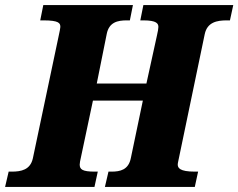

<svg xmlns="http://www.w3.org/2000/svg" viewBox="-44 -734 936 754"><path d="M-24 0H327L340 -60H328C279 -60 269 -69 269 -88C269 -94 271 -104 274 -117L321 -339H517L470 -114C461 -67 428 -60 394 -60H382L368 0H721L734 -60H721C661 -60 654 -75 654 -88C654 -94 657 -104 660 -120L760 -600C770 -647 808 -654 847 -654H859L872 -714H519L507 -654H519C572 -654 578 -641 578 -628C578 -621 576 -611 572 -593L531 -406H336L375 -600C384 -647 418 -654 454 -654H466L478 -714H126L114 -654H126C188 -654 193 -643 193 -628C193 -623 190 -610 185 -586L85 -112C75 -67 39 -60 2 -60H-10Z"/></svg>

Font: Noto Serif SemiCondensed Black
Style: Italic
Weight: 900
Width: 4
Italic angle: -12°
Designer: Monotype Design Team
Foundry: Monotype Imaging Inc.
Version: Version 2.014